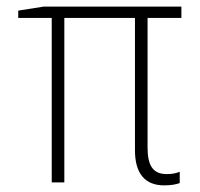

<svg xmlns="http://www.w3.org/2000/svg" viewBox="-20 -550 603 579"><path d="M475 9C496 9 512 6 522 2V-32C512 -28 501 -25 483 -25C441 -25 425 -51 425 -105V-496H527V-530H111L35 -518V-496H136V0H174V-496H387V-97C387 -27 417 9 475 9Z"/></svg>

Font: Noto Sans Mono SemiCondensed ExtraLight
Style: Regular
Weight: 200
Width: 4
Designer: Monotype Design Team
Foundry: Monotype Imaging Inc.
Version: Version 2.014